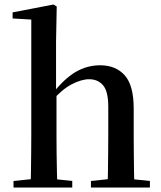

<svg xmlns="http://www.w3.org/2000/svg" viewBox="-20 -833 717 853"><path d="M40 0V-29L147 -40H197L301 -29V0ZM116 0Q117 -25 117.5 -66.5Q118 -108 118.5 -153Q119 -198 119 -232V-746L36 -751V-778L218 -813L232 -804L229 -647V-430L231 -417V-232Q231 -198 231.5 -153Q232 -108 233 -66.5Q234 -25 235 0ZM384 0V-29L489 -40H539L646 -29V0ZM458 0Q459 -25 459.5 -66Q460 -107 460.5 -152Q461 -197 461 -232V-359Q461 -427 438 -454Q415 -481 376 -481Q342 -481 298.5 -458.5Q255 -436 205 -379L181 -418H214Q266 -484 316.5 -513.5Q367 -543 425 -543Q494 -543 534 -498.5Q574 -454 574 -351V-232Q574 -197 574.5 -152Q575 -107 575.5 -66Q576 -25 577 0Z"/></svg>

Font: Noto Serif SC ExtraLight SemiBold
Style: Regular
Weight: 600
Version: Version 2.002-H1;hotconv 1.1.0;makeotfexe 2.6.0